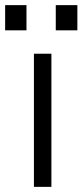

<svg xmlns="http://www.w3.org/2000/svg" viewBox="-40 -727 321 747"><path d="M92 0V-518H160V0ZM177 -707H261V-609H177ZM-20 -707H63V-609H-20ZM177 -707H261V-609H177ZM-20 -707H63V-609H-20Z"/></svg>

Font: Afta sans
Style: Regular
Weight: 400
Designer: par.qink
Foundry: Oriol Esparraguera Font
Version: Version 1.000